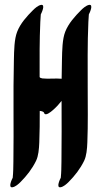

<svg xmlns="http://www.w3.org/2000/svg" viewBox="-20 -766 427 803"><path d="M318.6 -723.1C293.6 -698.1 266.4 -668.2 252.7 -633C240.6 -601.7 240 -556.3 239.1 -514.6C238.4 -488.7 238.1 -462.7 237.8 -436.7C211.4 -439.1 183.6 -435.2 157.6 -438C154.4 -438.7 146.7 -440.1 145.7 -443.7C145.5 -520.5 145.1 -597.4 148.6 -674.1C149.1 -684.6 149.6 -695.2 150.6 -705.7C153.8 -711.8 171.3 -748.5 151.8 -745.6C139.3 -743.5 125.9 -731.4 117.6 -723.1C92.7 -698.2 65.2 -668.2 51.7 -633C39.6 -601.7 39 -556.3 38.1 -514.6C34.6 -373.6 38.2 -231.2 36 -89.3C35.7 -67 35.5 -44.7 33.2 -22.6C29.9 -16.5 12.6 20.1 32.1 17.2C44.5 15.4 58 3.2 66.2 -5.1C92.3 -31.4 114.5 -60 130.8 -93.4C140.8 -113.7 143.2 -142.9 144.3 -170.5C146.1 -213.8 146.3 -257.9 146.2 -302.2C154 -301.3 159.7 -300 163.9 -295.4C169.1 -269.6 216.6 -319.7 221.3 -324.9C226.9 -331.1 232.3 -337.5 237.5 -344.1C237.6 -259.3 238.3 -174.2 237 -89.3C236.7 -67 236.5 -44.7 234.2 -22.6C230.9 -16.5 213.6 20.1 233.1 17.2C245.5 15.4 259 3.2 267.2 -5.1C293.3 -31.4 315.5 -60 331.8 -93.4C341.8 -113.7 344.2 -142.9 345.3 -170.5C348.4 -245.7 346.8 -323.3 346.8 -400.2C346.8 -491.4 345.5 -582.9 349.6 -674.1C350.1 -684.6 350.6 -695.2 351.6 -705.7C354.8 -711.8 372.3 -748.5 352.8 -745.6C340.3 -743.5 326.9 -731.4 318.6 -723.1Z"/></svg>

Font: Quiapo Free
Style: Regular
Weight: 400
Designer: Aaron Amar
Version: Version 001.002